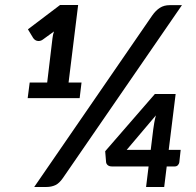

<svg xmlns="http://www.w3.org/2000/svg" viewBox="-20 -743 778 763"><path d="M230 -35.5Q215.5 -14.5 199.8 -7.2Q184 0 165 0H116L585 -681.5Q599 -701.5 615.5 -712Q632 -722.5 654 -722.5H703ZM650.5 -147.5H698L692.5 -97.5Q691.5 -91.5 686.8 -86.5Q682 -81.5 674 -81.5H642.5L632.5 0H560.5L570.5 -81.5H425.5Q414 -81.5 408 -86.8Q402 -92 401.5 -99.5L398 -142L595.5 -369.5H678ZM98 -415H167.5L188.5 -590.5Q189.5 -599 190.8 -605Q192 -611 194.5 -618L150.5 -586Q142.5 -580 133 -580Q126 -580 120.5 -583.5Q115 -587 111.5 -592.5L91 -626.5L218.5 -723H290.5L252.5 -415H304L296.5 -353H90ZM589 -229Q590.5 -241 593 -255.2Q595.5 -269.5 599.5 -284.5L483.5 -147.5H579Z"/></svg>

Font: Lato TR
Style: Bold Italic
Weight: 700
Italic angle: -12°
Designer: Lukasz Dziedzic
Foundry: tyPoland Lukasz Dziedzic
Version: Version 1.104 2013